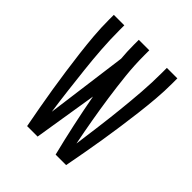

<svg xmlns="http://www.w3.org/2000/svg" viewBox="-185 -795 919 919"><g transform="rotate(45 275.0 -335.0)"><path d="M143 0Q133 -53 123.5 -105.5Q114 -158 105.5 -211Q97 -264 89.5 -317Q82 -370 75.5 -423Q69 -476 64.5 -529.5Q60 -583 60 -637V-670H131V-637Q131 -573 135.5 -510Q140 -447 147 -384Q154 -321 161.5 -258Q169 -195 178 -132L233 -546Q231 -568 230 -591Q229 -614 229 -637V-670H300V-637Q300 -570 307 -503.5Q314 -437 323.5 -371Q333 -305 344.5 -239Q356 -173 369 -108Q378 -174 386.5 -239.5Q395 -305 402 -371.5Q409 -438 414 -504Q419 -570 419 -637V-670H490V-637Q490 -583 485.5 -529.5Q481 -476 474.5 -423Q468 -370 460.5 -317Q453 -264 444.5 -211Q436 -158 426.5 -105.5Q417 -53 407 0H336Q316 -80 298.5 -161Q281 -242 266 -323L214 0Z"/></g></svg>

Font: Lode
Style: Regular
Weight: 400
Monospace: yes
Designer: Belleve Invis
Foundry: Belleve Invis
Version: Version 29.2.0; ttfautohint (v1.8.3)